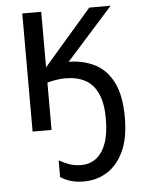

<svg xmlns="http://www.w3.org/2000/svg" viewBox="-55 -579 642 868"><g transform="rotate(-5 266.5 -145.5)"><path d="M500 -29Q500 68 471 128Q442 188 395 216.5Q348 245 292 245Q258 245 232.5 237.5Q207 230 185 216V140Q206 152 230.5 161Q255 170 286 170Q323 170 352 149Q381 128 397.5 83.5Q414 39 414 -29Q414 -98 394.5 -142Q375 -186 338 -206.5Q301 -227 246 -227Q228 -227 206 -223.5Q184 -220 165 -215V0H79V-536H165V-284L383 -536H480L269 -300Q338 -299 390 -271.5Q442 -244 471 -184.5Q500 -125 500 -29Z"/></g></svg>

Font: Noto Sans Display
Style: Regular
Weight: 400
Designer: Monotype Design Team
Foundry: Monotype Imaging Inc.
Version: Version 2.003